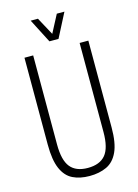

<svg xmlns="http://www.w3.org/2000/svg" viewBox="-130 -939 735 1022"><g transform="rotate(-15 237.0 -428.0)"><path d="M234 12Q181 12 142 -7Q103 -26 82 -74Q61 -122 61 -207V-686H109V-195Q109 -108 140 -70Q171 -32 236 -32Q302 -32 333.5 -70Q365 -108 365 -195V-686H413V-207Q413 -122 391 -74Q369 -26 328.5 -7Q288 12 234 12ZM144 -868H184L249 -748H225L288 -868H330L262 -736H212Z"/></g></svg>

Font: Archivo ExtraCondensed Thin
Style: Regular
Weight: 250
Width: 2
Designer: Hector Gatti
Foundry: Omnibus-Type
Version: Version 2.001